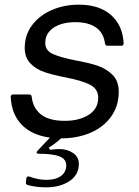

<svg xmlns="http://www.w3.org/2000/svg" viewBox="-20 -583 597 823"><path d="M510 -397Q510 -387 500 -387H441Q431 -387 430 -397Q424 -443 391 -465.5Q358 -488 304 -488Q245 -488 209.5 -464Q174 -440 174 -399Q174 -366 206.5 -351.5Q239 -337 304 -324Q361 -314 399 -301Q437 -288 463 -261.5Q489 -235 489 -190Q489 -129 456.5 -83.5Q424 -38 368 -14Q312 10 243 10H242Q219 31 189 50L195 59Q219 56 234 56Q269 56 293.5 73Q318 90 318 120Q318 167 277.5 193.5Q237 220 178 220Q135 220 98 210Q90 207 91 198L93 181Q94 171 106 174Q144 188 180 188Q218 188 241 171.5Q264 155 264 126Q264 98 234 87Q204 76 146 76Q139 76 137.5 72.5Q136 69 140 64L194 7Q115 -4 72 -49.5Q29 -95 26 -168Q26 -178 36 -178H105Q115 -178 116 -168Q121 -120 155.5 -92.5Q190 -65 258 -65Q320 -65 360.5 -91Q401 -117 401 -164Q401 -202 365.5 -220Q330 -238 262 -251Q206 -262 170.5 -274Q135 -286 110.5 -311Q86 -336 86 -378Q86 -433 117.5 -475Q149 -517 202 -540Q255 -563 318 -563Q405 -563 455.5 -519Q506 -475 510 -397Z"/></svg>

Font: Open Sauce Two
Style: Italic
Weight: 400
Italic angle: -10°
Designer: Alfredo Marco Pradil
Foundry: Creative Sauce Fz LLC
Version: Version 1.477